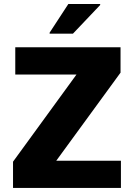

<svg xmlns="http://www.w3.org/2000/svg" viewBox="-20 -919 654 939"><path d="M43.7 0V-128.2L354 -554.4H54.7V-688H569.5V-563.7L255.2 -133H571.4V0ZM222.7 -754.3V-759.3L314.3 -899.5H469.9V-894.5L336.7 -754.3Z"/></svg>

Font: Saira Thin
Style: Regular
Weight: 100
Designer: Hector Gatti with collaboration of the Omnibus-Type team
Foundry: Omnibus-Type
Version: Version 1.101